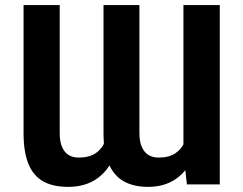

<svg xmlns="http://www.w3.org/2000/svg" viewBox="-20 -727 959 757"><path d="M703.2 -707H846.5V0H716.9L703.2 -120.9ZM563.8 9.8Q508.3 9.8 469.5 -11.2Q430.8 -32.2 409.4 -79.4Q388.1 -126.6 388.1 -202.2V-707H529.7V-202.2Q529.7 -168.8 539.3 -147.3Q549 -125.7 565.7 -115.7Q582.5 -105.7 605.3 -105.7Q646.4 -105.7 671.9 -123Q697.4 -140.2 708.6 -169.8Q719.9 -199.4 719.9 -239.3L765.5 -240.2Q765.5 -167.7 742.7 -111Q719.9 -54.3 674.4 -22.2Q628.8 9.8 563.8 9.8ZM248.7 9.8Q189.8 9.8 151.1 -11.4Q112.3 -32.7 92.6 -79.5Q72.9 -126.4 72.9 -202.2V-707H215.4V-202.2Q215.4 -168.8 224.8 -147.3Q234.3 -125.7 250.8 -115.7Q267.4 -105.7 290.1 -105.7Q331.2 -105.7 356.7 -122.7Q382.2 -139.7 393.7 -169.5Q405.2 -199.4 405.2 -239.3L452.4 -240.2Q452.4 -166 429.7 -109.9Q407 -53.7 361.2 -22Q315.4 9.8 248.7 9.8Z"/></svg>

Font: Pretendard GOV Variable
Style: Regular
Weight: 400
Designer: Base glyphs from Inter by Rasmus Andersson; Hangul glyphs from Noto Sans CJK(Source Han Sans) by Jang Soo-young and Kang
Foundry: Kil Hyung-jin
Version: Version 1.307;Glyphs 3.2 (3192)